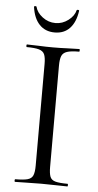

<svg xmlns="http://www.w3.org/2000/svg" viewBox="-56 -836 444 870"><g transform="rotate(5 166.0 -400.5)"><path d="M199 -81Q199 -52 204.8 -37Q210.6 -22 229.2 -17Q247.8 -12 284.4 -12Q286.6 -12 286.6 -6Q286.6 0 284.4 0Q260 0 230.4 -1Q200.8 -2 165.2 -2Q131.6 -2 101.4 -1Q71.2 0 46.8 0Q44 0 44 -6Q44 -12 46.8 -12Q83.4 -12 102.1 -17Q120.8 -22 127.1 -37Q133.4 -52 133.4 -81V-544Q133.4 -573 127.1 -587.5Q120.8 -602 102.1 -607.5Q83.4 -613 46.8 -613Q44 -613 44 -619Q44 -625 46.8 -625Q71.2 -625 101.4 -623.5Q131.6 -622 165.2 -622Q200.8 -622 230.9 -623.5Q261 -625 284.4 -625Q286.6 -625 286.6 -619Q286.6 -613 284.4 -613Q248 -613 229.7 -607Q211.4 -601 205.2 -586Q199 -571 199 -542ZM166.2 -690Q123.4 -690 96.9 -717.8Q70.4 -745.6 63.2 -797Q62.4 -800.8 67.9 -801.2Q73.4 -801.6 74.2 -799.6Q80.6 -773 107 -752.9Q133.4 -732.8 166.2 -732.8Q197.8 -732.8 224.3 -752.9Q250.8 -773 257.2 -799.6Q258 -801.6 263.5 -801.2Q269 -800.8 268.2 -797Q261 -745.6 235 -717.8Q209 -690 166.2 -690Z"/></g></svg>

Font: Cormorant Infant Light
Style: Regular
Weight: 300
Designer: Christian Thalmann (Catharsis Fonts)
Foundry: Catharsis Fonts
Version: Version 4.001